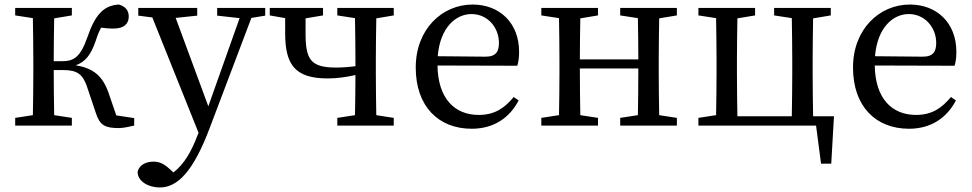

<svg xmlns="http://www.w3.org/2000/svg" viewBox="-20 -554 4290 847"><path d="M493 -45 458 -147C432 -219 392 -253 314 -266C356 -281 381 -311 403 -376C410 -399 418 -417 426 -432C444 -430 458 -428 481 -428C527 -428 548 -449 548 -481C548 -507 534 -526 504 -534C436 -530 399 -487 366 -391C335 -302 306 -284 254 -284H217C217 -344 218 -419 219 -473L297 -486V-519H47V-486L125 -474C126 -418 127 -342 127 -289V-230C127 -177 126 -101 125 -46L47 -34V0H297V-34L219 -46C218 -101 217 -179 217 -245H258C319 -245 345 -228 364 -171L403 -55C420 -2 443 11 504 11C523 11 551 5 572 0V-33Z M1150 -519H938V-485L1037 -474L899 -85L755 -475L850 -485V-519H590V-485L652 -477L856 32L851 44C826 110 794 169 745 207L737 199C708 172 688 159 657 159C625 159 594 173 587 204C587 245 633 273 685 273C765 273 834 199 905 11L1089 -475L1150 -485Z M1717 -486V-519H1468V-486L1546 -474C1547 -418 1548 -342 1548 -289V-262C1518 -258 1489 -256 1462 -256C1350 -256 1328 -292 1328 -407C1328 -428 1328 -451 1328 -473L1405 -486V-519H1170V-486L1238 -474V-407C1238 -268 1282 -208 1426 -208C1468 -208 1508 -214 1548 -223C1548 -170 1547 -99 1546 -46L1468 -34V0H1717V-34L1640 -46C1639 -101 1638 -177 1638 -230V-289C1638 -342 1639 -418 1640 -473Z M1911 -306C1922 -436 1993 -492 2060 -492C2131 -492 2181 -433 2181 -365C2181 -329 2170 -304 2122 -304ZM2262 -264C2267 -279 2270 -300 2270 -325C2270 -454 2183 -534 2065 -534C1930 -534 1814 -425 1814 -256C1814 -85 1914 14 2061 14C2158 14 2228 -34 2268 -111L2246 -126C2207 -79 2164 -47 2092 -47C1985 -47 1912 -120 1910 -265Z M2966 -486V-519H2716V-486L2794 -474C2795 -420 2796 -346 2796 -292H2538C2538 -346 2539 -419 2540 -473L2618 -486V-519H2368V-486L2446 -474C2447 -418 2448 -342 2448 -289V-230C2448 -177 2447 -101 2446 -46L2368 -34V0H2618V-34L2540 -46C2539 -101 2538 -179 2538 -252H2796C2796 -179 2795 -100 2794 -46L2716 -34V0H2966V-34L2888 -46C2887 -102 2886 -177 2886 -230V-289C2886 -342 2887 -418 2888 -473Z M3567 -41C3566 -97 3565 -176 3565 -230V-289C3565 -342 3566 -418 3567 -473L3645 -486V-519H3395V-486L3473 -474C3474 -418 3475 -342 3475 -289V-230C3475 -176 3474 -97 3473 -41H3233C3232 -97 3231 -176 3231 -230V-289C3231 -342 3232 -418 3233 -473L3311 -486V-519H3061V-486L3139 -474C3140 -418 3141 -342 3141 -289V-230C3141 -177 3140 -101 3139 -46L3061 -34V0H3580L3602 168H3647L3659 -41Z M3840 -306C3851 -436 3922 -492 3989 -492C4060 -492 4110 -433 4110 -365C4110 -329 4099 -304 4051 -304ZM4191 -264C4196 -279 4199 -300 4199 -325C4199 -454 4112 -534 3994 -534C3859 -534 3743 -425 3743 -256C3743 -85 3843 14 3990 14C4087 14 4157 -34 4197 -111L4175 -126C4136 -79 4093 -47 4021 -47C3914 -47 3841 -120 3839 -265Z"/></svg>

Font: Noto Serif SC Medium
Style: Regular
Weight: 500
Designer: Ryoko NISHIZUKA 西塚涼子 (kana & ideographs); Frank Grießhammer (Latin, Greek & Cyrillic); Wenlong ZHANG 张文龙 (bopomofo); San
Foundry: Adobe Systems Incorporated
Version: Version 1.001;PS 1.001;hotconv 16.6.54;makeotf.lib2.5.65590